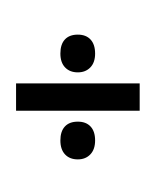

<svg xmlns="http://www.w3.org/2000/svg" viewBox="-20 -733 611 753"><path d="M285.2 -597.2Q317.4 -597.2 335.2 -577.9Q353 -558.6 353 -522.9Q353 -487.8 334.2 -468.5Q315.4 -449.2 285.2 -449.2Q253.9 -449.2 235.4 -468.5Q216.8 -487.8 216.8 -522.9Q216.8 -559.1 234.4 -578.1Q252 -597.2 285.2 -597.2ZM43 -298.8V-405.8H527.8V-298.8ZM285.2 -255.9Q317.4 -255.9 335.2 -236.8Q353 -217.8 353 -182.1Q353 -147 334.2 -127.4Q315.4 -107.9 285.2 -107.9Q253.4 -107.9 235.1 -127.4Q216.8 -147 216.8 -182.1Q216.8 -217.8 234.4 -236.8Q252 -255.9 285.2 -255.9ZM291.5 0ZM271 -712.9Z"/></svg>

Font: Droid Sans Tamil
Style: Bold
Weight: 700
Designer: Jelle Bosma
Foundry: Monotype Imaging Inc.
Version: Version 1.00